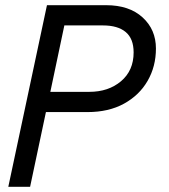

<svg xmlns="http://www.w3.org/2000/svg" viewBox="-20 -720 652 740"><path d="M12 0 161 -700H389Q478 -700 529.5 -653Q581 -606 581 -533Q581 -464 549 -408.5Q517 -353 458 -320.5Q399 -288 317 -288H157L96 0ZM174 -366H324Q398 -366 446.5 -407Q495 -448 495 -518Q495 -571 464.5 -596.5Q434 -622 377 -622H228Z"/></svg>

Font: Space Mono
Style: Italic
Weight: 400
Italic angle: -12°
Monospace: yes
Designer: Colophon Foundry + Benjamin Critton
Foundry: Colophon Foundry & Benjamin Critton
Version: Version 1.003; ttfautohint (v1.8.4.7-5d5b)